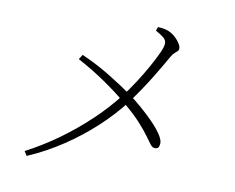

<svg xmlns="http://www.w3.org/2000/svg" viewBox="-80 -836 1160 949"><g transform="rotate(10 500.0 -362.0)"><path d="M96 -14Q180 -58 257 -113.5Q334 -169 402.5 -233.5Q471 -298 526 -369Q553 -404 581 -447Q609 -490 633 -533Q657 -576 672 -609Q687 -642 687 -657Q687 -675 673.5 -686Q660 -697 632 -713L639 -732Q659 -731 675.5 -727.5Q692 -724 707 -715Q722 -706 734 -693.5Q746 -681 753.5 -668.5Q761 -656 761 -645Q761 -637 755 -631.5Q749 -626 740.5 -618.5Q732 -611 723 -595Q716 -582 700 -554.5Q684 -527 662 -491Q640 -455 614.5 -417Q589 -379 563 -344Q511 -275 440 -209Q369 -143 285 -87Q201 -31 110 8ZM728 -140Q715 -140 705 -152.5Q695 -165 677.5 -190Q660 -215 625.5 -253Q591 -291 530 -341Q481 -382 418 -425Q355 -468 281 -508L296 -532Q373 -498 440 -457Q507 -416 563 -376Q590 -356 622.5 -328Q655 -300 684 -270.5Q713 -241 731.5 -214Q750 -187 750 -169Q750 -159 746 -149.5Q742 -140 728 -140Z"/></g></svg>

Font: Noto Serif SC ExtraLight ExtraLight
Style: Regular
Weight: 250
Version: Version 2.002-H1;hotconv 1.1.0;makeotfexe 2.6.0